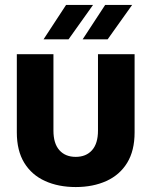

<svg xmlns="http://www.w3.org/2000/svg" viewBox="-20 -744 612 776"><path d="M286 12Q216 12 162 -12.5Q108 -37 78 -86Q48 -135 48 -209V-525H196V-216Q196 -164 220 -137Q244 -110 286 -110Q328 -110 352 -137Q376 -164 376 -216V-525H524V-209Q524 -135 494 -86Q464 -37 410 -12.5Q356 12 286 12ZM247 -724H356L257 -585H156ZM405 -724H514L415 -585H314Z"/></svg>

Font: TikTok Sans 24pt
Style: Bold
Weight: 700
Version: Version 4.000